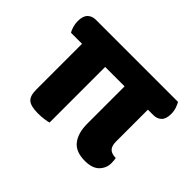

<svg xmlns="http://www.w3.org/2000/svg" viewBox="-104 -673 874 874"><g transform="rotate(45 333.0 -236.0)"><path d="M33 -419Q33 -451 48 -466Q63 -481 87 -481H616Q622 -471 627.5 -455Q633 -439 633 -420Q633 -388 618 -373.5Q603 -359 579 -359H544V-154Q544 -125 557 -112.5Q570 -100 596 -100Q597 -95 598 -88.5Q599 -82 599 -69Q599 -38 576.5 -14.5Q554 9 506 9Q447 9 420.5 -25Q394 -59 394 -119V-359H269V-1Q259 2 241 4.5Q223 7 201 7Q157 7 138.5 -8Q120 -23 120 -64V-359H49Q43 -368 38 -384.5Q33 -401 33 -419Z"/></g></svg>

Font: Baloo Bhai 2
Style: Bold
Weight: 700
Designer: Supriya Tembe, Noopur Datye and Ek Type
Foundry: Ek Type
Version: Version 1.640;PS 1.000;hotconv 16.6.51;makeotf.lib2.5.65220;